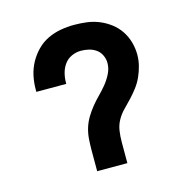

<svg xmlns="http://www.w3.org/2000/svg" viewBox="-84 -608 669 688"><g transform="rotate(-15 250.0 -264.0)"><path d="M194 0V-78Q194 -98 195.5 -119Q197 -140 203 -159.5Q209 -179 219.5 -196.5Q230 -214 243 -230Q256 -246 270.5 -260.5Q285 -275 298 -291Q311 -307 320.5 -326Q330 -345 330 -365Q330 -380 323.5 -394Q317 -408 305 -416.5Q293 -425 278.5 -428.5Q264 -432 249 -432Q231 -432 214.5 -424.5Q198 -417 187.5 -402.5Q177 -388 172.5 -370.5Q168 -353 168 -336V-331H57V-340Q57 -366 62.5 -391Q68 -416 80 -438Q92 -460 110 -478.5Q128 -497 151 -508Q174 -519 199 -523.5Q224 -528 249 -528Q273 -528 296.5 -525Q320 -522 342 -513Q364 -504 383 -489.5Q402 -475 415 -455.5Q428 -436 434.5 -413Q441 -390 441 -366Q441 -346 436 -326Q431 -306 422.5 -287Q414 -268 401.5 -251.5Q389 -235 375 -220Q361 -205 346.5 -190.5Q332 -176 322 -158Q312 -140 309 -119.5Q306 -99 306 -78V0Z"/></g></svg>

Font: Iosevka Term Curly
Style: Bold
Weight: 700
Designer: Belleve Invis
Foundry: Belleve Invis
Version: Version 32.3.0